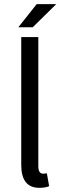

<svg xmlns="http://www.w3.org/2000/svg" viewBox="-20 -890 295 922"><path d="M68 -759 156 -870H250L137 -759ZM82 -98V-712H164V-92Q164 -56 187 -56Q196 -56 205 -58L216 4Q198 12 169 12Q82 12 82 -98Z"/></svg>

Font: RibengUni
Style: Regular
Weight: 400
Designer: (1) Dr. Andrew Glass (Senior Program Manager at Microsoft Corporation)
(2) Bivuti Chakma (Chakma Font Designer & Keyboar
Foundry: Bivuti Chakma
Version: Version 2.2022; Updated on: 03 June 2022; Friday